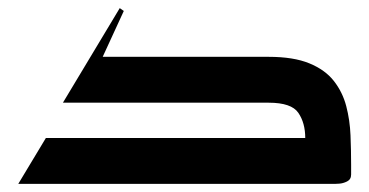

<svg xmlns="http://www.w3.org/2000/svg" viewBox="-20 -453 910 473"><path d="M25 0 93 -113H732Q732 -150 715 -175Q698 -200 642 -200H135L275 -433L285 -426L233 -313H642Q703 -313 742 -297Q781 -281 802.5 -253.5Q824 -226 833 -191.5Q842 -157 843.5 -119.5Q845 -82 845 -47Q845 -41 845 -35Q845 -29 845 -23Q845 -11 835 -6Q825 -1 815 -0.5Q805 0 805 0Z"/></svg>

Font: Reem Kufi Medium
Style: Regular
Weight: 500
Designer: Khaled Hosny
Version: Version 1.001